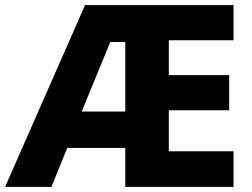

<svg xmlns="http://www.w3.org/2000/svg" viewBox="-22 -734 991 754"><path d="M895 0H470V-153H242L180 0H-2L312 -714H895V-576H641V-439H878V-301H641V-140H895ZM299 -296H470V-569H411Z"/></svg>

Font: Noto Sans Sinhala ExtraBold
Style: Regular
Weight: 800
Designer: Jelle Bosma - Monotype Design Team
Foundry: Monotype Imaging Inc.
Version: Version 2.006; ttfautohint (v1.8.4.7-5d5b)